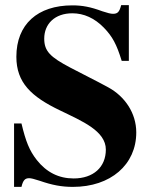

<svg xmlns="http://www.w3.org/2000/svg" viewBox="-20 -712 596 751"><path d="M484 -474V-692H454C447 -665 440 -658 422 -658C413 -658 401 -661 380 -668C334 -685 302 -691 263 -691C127 -691 44 -617 44 -490C44 -389 102 -334 215 -280C258 -259 303 -239 337 -215C371 -191 394 -163 394 -127C394 -58 345 -14 268 -14C210 -14 162 -38 124 -86C95 -123 81 -158 64 -229H35V19H64C70 -7 78 -15 94 -15C102 -15 113 -12 135 -5C184 12 221 19 265 19C413 19 513 -68 513 -194C513 -270 468 -335 404 -370C353 -398 305 -421 256 -447C176 -489 153 -512 153 -561C153 -618 194 -660 263 -660C308 -660 350 -641 386 -604C420 -569 436 -539 456 -474Z"/></svg>

Font: XITS Math
Style: Bold
Weight: 700
Designer: MicroPress Inc., with final additions and corrections provided by Coen Hoffman, Elsevier (retired)
Version: Version 1.105